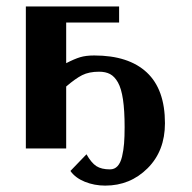

<svg xmlns="http://www.w3.org/2000/svg" viewBox="-20 -460 595 595"><path d="M366.2 -65.9Q366.2 -117.7 361.1 -151.9Q356 -186 345.5 -204.6Q335 -223.1 321 -230.5Q307.1 -237.8 287.1 -237.8Q255.9 -237.8 234.6 -227.1Q213.4 -216.3 185.1 -191.9V0H60.1V-439.9H349.1V-390.1H185.1V-264.2Q210.4 -277.3 228.3 -282.7Q246.1 -288.1 272 -288.1Q378.4 -288.1 434.8 -235.6Q491.2 -183.1 491.2 -78.1Q491.2 7.8 437.3 61.5Q383.3 115.2 306.2 115.2Q272.5 115.2 242.9 103.3Q213.4 91.3 198.2 69.8L248 18.1Q263.2 44.9 278.8 54.9Q294.4 64.9 320.8 64.9Q335 64.9 344.2 54.9Q353.5 44.9 358.2 25.4Q362.8 5.9 364.5 -15.4Q366.2 -36.6 366.2 -65.9Z"/></svg>

Font: Pfennig
Style: Bold
Weight: 700
Version: Version 20120410 ; ttfautohint (v0.8)